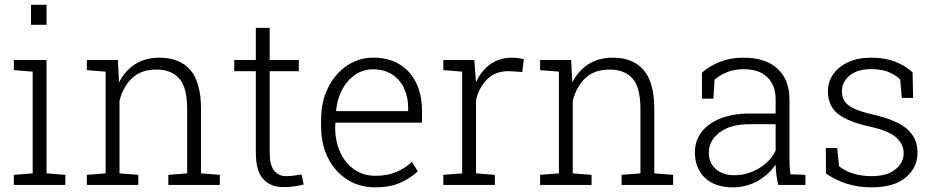

<svg xmlns="http://www.w3.org/2000/svg" viewBox="-20 -782 3958 812"><path d="M38.6 0V-42.5L118.2 -48.8V-479L38.6 -485.4V-528.3H176.8V-48.8L256.3 -42.5V0ZM111.3 -677.2V-761.7H176.8V-677.2Z M347.2 0V-42.5L426.8 -48.8V-479L347.2 -485.4V-528.3H478.5L483.4 -433.6Q508.8 -483.4 551.8 -510.7Q594.7 -538.1 654.3 -538.1Q740.2 -538.1 785.2 -485.6Q830.1 -433.1 830.1 -321.3V-48.8L909.7 -42.5V0H691.9V-42.5L771.5 -48.8V-320.8Q771.5 -412.6 737.8 -450.2Q704.1 -487.8 641.6 -487.8Q576.2 -487.8 538.1 -451.2Q500 -414.6 485.4 -355.5V-48.8L564.9 -42.5V0Z M1179.2 9.3Q1123.5 9.3 1092.8 -25.1Q1062 -59.6 1062 -136.2V-481H970.7V-528.3H1062V-664.1H1120.6V-528.3H1243.7V-481H1120.6V-136.2Q1120.6 -83.5 1139.4 -60.3Q1158.2 -37.1 1189.5 -37.1Q1206.1 -37.1 1222.2 -39.3Q1238.3 -41.5 1255.4 -43.9L1264.2 -2Q1246.6 3.4 1224.1 6.3Q1201.7 9.3 1179.2 9.3Z M1567.9 10.3Q1500 10.3 1448.2 -22.7Q1396.5 -55.7 1367.2 -114Q1337.9 -172.4 1337.9 -248.5V-275.4Q1337.9 -351.1 1367.2 -410.4Q1396.5 -469.7 1446.5 -503.9Q1496.6 -538.1 1558.1 -538.1Q1623 -538.1 1669.2 -510.3Q1715.3 -482.4 1740 -431.9Q1764.6 -381.3 1764.6 -313V-263.2H1398.4L1397.5 -241.7Q1397.9 -183.1 1419.2 -137.2Q1440.4 -91.3 1478.8 -64.9Q1517.1 -38.6 1567.9 -38.6Q1617.7 -38.6 1655.5 -54.4Q1693.4 -70.3 1722.2 -97.7L1747.1 -57.6Q1716.3 -28.3 1672.6 -9Q1628.9 10.3 1567.9 10.3ZM1402.3 -312H1706.1V-326.7Q1706.1 -373 1688.2 -409.9Q1670.4 -446.8 1637.5 -467.8Q1604.5 -488.8 1558.1 -488.8Q1516.1 -488.8 1482.4 -466.1Q1448.7 -443.4 1427.5 -404.1Q1406.2 -364.7 1401.4 -314.9Z M1855 0V-42.5L1934.6 -48.8V-479L1855 -485.4V-528.3H1985.8L1992.2 -447.8L1992.7 -433.6Q2015.1 -482.9 2053.7 -510.5Q2092.3 -538.1 2146 -538.1Q2159.2 -538.1 2174.1 -535.9Q2189 -533.7 2195.8 -531.2L2188.5 -477.5L2134.3 -481Q2078.1 -482.4 2042.5 -448.7Q2006.8 -415 1993.2 -359.4V-48.8L2072.8 -42.5V0Z M2264.2 0V-42.5L2343.8 -48.8V-479L2264.2 -485.4V-528.3H2395.5L2400.4 -433.6Q2425.8 -483.4 2468.8 -510.7Q2511.7 -538.1 2571.3 -538.1Q2657.2 -538.1 2702.1 -485.6Q2747.1 -433.1 2747.1 -321.3V-48.8L2826.7 -42.5V0H2608.9V-42.5L2688.5 -48.8V-320.8Q2688.5 -412.6 2654.8 -450.2Q2621.1 -487.8 2558.6 -487.8Q2493.2 -487.8 2455.1 -451.2Q2417 -414.6 2402.3 -355.5V-48.8L2481.9 -42.5V0Z M3079.1 10.3Q3003.9 10.3 2961.4 -29.8Q2918.9 -69.8 2918.9 -138.2Q2918.9 -187 2947.3 -223.9Q2975.6 -260.7 3027.6 -281.2Q3079.6 -301.8 3150.9 -301.8H3260.3V-362.3Q3260.3 -419.4 3226.3 -454.3Q3192.4 -489.3 3124 -489.3Q3085.4 -489.3 3054.9 -476.8Q3024.4 -464.4 3002 -445.3L2997.1 -364.7H2948.7V-475.1Q2982.9 -504.4 3026.4 -521.2Q3069.8 -538.1 3125 -538.1Q3218.3 -538.1 3268.6 -491.2Q3318.8 -444.3 3318.8 -361.3V-106.4Q3318.8 -90.8 3319.8 -75.4Q3320.8 -60.1 3323.2 -44.9L3386.2 -42.5V0H3271Q3265.1 -28.8 3262.9 -46.4Q3260.7 -64 3260.3 -85.9Q3231.4 -43.5 3184.1 -16.6Q3136.7 10.3 3079.1 10.3ZM3085.9 -41Q3140.1 -41 3188.7 -69.6Q3237.3 -98.1 3260.3 -145.5V-256.8H3150.4Q3069.3 -256.8 3023.4 -221.9Q2977.5 -187 2977.5 -136.2Q2977.5 -93.8 3006.8 -67.4Q3036.1 -41 3085.9 -41Z M3666 10.3Q3610.4 10.3 3562.7 -4.6Q3515.1 -19.5 3473.1 -47.9L3472.7 -156.2H3520.5L3528.8 -78.6Q3557.1 -56.6 3591.8 -46.9Q3626.5 -37.1 3666 -37.1Q3732.4 -37.1 3767.1 -65.9Q3801.8 -94.7 3801.8 -134.3Q3801.8 -171.4 3770.8 -200Q3739.7 -228.5 3660.6 -246.1Q3565.9 -266.6 3523.7 -300.8Q3481.4 -335 3481.4 -396Q3481.4 -436 3503.9 -468.3Q3526.4 -500.5 3567.6 -519.3Q3608.9 -538.1 3664.6 -538.1Q3722.7 -538.1 3765.6 -521.2Q3808.6 -504.4 3839.4 -476.1L3841.8 -367.7H3793.9L3787.1 -445.8Q3765.1 -466.8 3735.8 -478.3Q3706.5 -489.7 3664.6 -489.7Q3605 -489.7 3572.8 -462.2Q3540.5 -434.6 3540.5 -397.9Q3540.5 -374 3550.5 -356.2Q3560.5 -338.4 3589.1 -324.2Q3617.7 -310.1 3672.4 -297.4Q3771.5 -274.9 3815.9 -236.6Q3860.4 -198.2 3860.4 -137.2Q3860.4 -72.8 3810.3 -31.2Q3760.3 10.3 3666 10.3Z"/></svg>

Font: Roboto Slab LO Light
Style: Regular
Weight: 300
Designer: Google
Version: Version 2.000